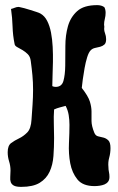

<svg xmlns="http://www.w3.org/2000/svg" viewBox="-20 -728 461 749"><path d="M359 -708Q376 -708 387 -700Q392 -691 392 -678Q392 -666 389 -654.5Q386 -643 386 -632L387 -623Q385 -611 389.5 -599Q394 -587 394 -575Q394 -560 387 -554Q380 -548 370.5 -545.5Q361 -543 351 -541Q341 -539 334 -532Q326 -524 320 -504.5Q314 -485 310 -462.5Q306 -440 303 -418.5Q300 -397 299 -385Q324 -353 330.5 -332Q337 -311 337 -293Q337 -275 337 -256Q337 -237 348 -210Q353 -198 363.5 -196Q374 -194 384.5 -191Q395 -188 403 -180Q411 -172 411 -150Q411 -131 406 -113Q401 -95 403 -76Q403 -66 405 -57Q407 -48 407 -38Q407 -26 401.5 -19Q396 -12 387.5 -8.5Q379 -5 368.5 -3.5Q358 -2 349 -2Q303 -2 282 -28Q261 -54 254 -91Q247 -128 249 -169.5Q251 -211 251 -241Q251 -260 248 -279Q245 -298 236 -315Q225 -312 213.5 -309Q202 -306 191 -301Q189 -273 190 -245.5Q191 -218 191 -190Q191 -154 188.5 -119.5Q186 -85 173.5 -58Q161 -31 135 -15Q109 1 63 1Q43 1 34 -4Q25 -9 22 -17.5Q19 -26 20 -37.5Q21 -49 21 -63Q21 -81 15.5 -98.5Q10 -116 10 -134Q10 -160 23.5 -170Q37 -180 54 -188Q71 -196 86 -211Q101 -226 103 -262Q105 -291 107 -320Q109 -349 109 -378Q109 -407 106.5 -434Q104 -461 100 -490Q98 -507 88.5 -516.5Q79 -526 68 -532.5Q57 -539 47.5 -544Q38 -549 37 -556Q30 -590 29 -624.5Q28 -659 23 -693Q31 -695 38 -698Q45 -701 53 -701L58 -700Q64 -699 75 -696Q86 -693 98.5 -689Q111 -685 122 -681.5Q133 -678 138 -675Q154 -666 164 -646.5Q174 -627 179 -601Q184 -575 185.5 -545Q187 -515 186.5 -486.5Q186 -458 185 -433Q184 -408 184 -392Q190 -389 197 -389Q221 -389 227.5 -412.5Q234 -436 234.5 -471.5Q235 -507 235 -548.5Q235 -590 245 -625.5Q255 -661 281 -684.5Q307 -708 359 -708Z"/></svg>

Font: Reclame
Style: Regular
Weight: 400
Designer: Peter Wiegel
Foundry: Peter Wiegel
Version: Version 1.000